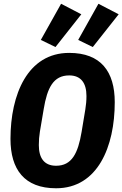

<svg xmlns="http://www.w3.org/2000/svg" viewBox="-20 -992 653 1024"><path d="M279.1 12.1C501.1 12.1 592 -209.9 592 -447.1C592 -610.1 518.1 -709.9 349.1 -709.9C127.1 -709.9 35.9 -487.9 35.9 -251.1C35.9 -88.1 110.1 12.1 279.1 12.1ZM187.1 -218C187.1 -242.9 188.9 -266 192.8 -290.1L213.1 -410.2C231.9 -524.1 264.9 -589.8 349.1 -589.8C411.9 -589.8 441.1 -549 441.1 -480.1C441.1 -454.9 438.9 -432.2 435 -408L415.1 -288C396 -174 362.9 -108 279.1 -108C215.9 -108 187.1 -149.1 187.1 -218ZM197.8 -779.1 275.9 -741.1 413.7 -915.8 305.8 -971.9ZM397 -779.1 474.8 -741.1 612.9 -915.8 505 -971.9Z"/></svg>

Font: Margiela Mono Italic Bold It
Style: Regular
Weight: 700
Designer: Mike Abbink, Paul van der Laan, Pieter van Rosmalen
Foundry: Bold Monday
Version: Version 2.003 2021